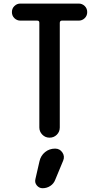

<svg xmlns="http://www.w3.org/2000/svg" viewBox="-20 -750 540 1046"><path d="M280.3 59.6Q305.7 59.6 319.8 80.6Q334 101.6 324.2 125L281.2 228.5Q273.4 250 254.4 262.7Q235.4 275.4 211.9 275.4Q193.4 275.4 180.7 260.3Q168 245.1 172.9 225.6L195.3 127.9Q202.1 97.7 225.6 78.6Q249 59.6 280.3 59.6ZM90.8 -637.7Q72.3 -637.7 58.6 -650.9Q44.9 -664.1 44.9 -684.1Q44.9 -704.1 58.6 -717.3Q72.3 -730.5 90.8 -730.5H409.2Q427.7 -730.5 441.4 -717.3Q455.1 -704.1 455.1 -684.1Q455.1 -664.1 441.4 -650.9Q427.7 -637.7 409.2 -637.7H317.4Q306.6 -637.7 305.7 -626V-55.7Q305.7 -32.2 289.6 -16.1Q273.4 0 250 0Q226.6 0 210.4 -16.6Q194.3 -33.2 194.3 -55.7V-626Q194.3 -637.7 182.6 -637.7Z"/></svg>

Font: Rounded-X Mgen+ 2m medium
Style: Regular
Weight: 500
Designer: [Source Han Sans]
Ryoko NISHIZUKA  (kana & ideographs); Paul D. Hunt (Latin, Greek & Cyrillic); Wenlong ZHANG  (bopomofo
Version: Version 1.059.20150602